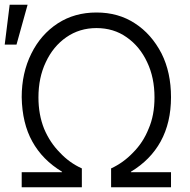

<svg xmlns="http://www.w3.org/2000/svg" viewBox="-42 -792 807 814"><path d="M221 -62V-64Q138 -114 95 -192Q52 -269 50 -380Q50 -483 91 -565Q131 -646 203 -693Q274 -739 367 -739Q460 -739 530 -693Q600 -648 643 -565Q683 -485 683 -380Q683 -272 639 -192Q596 -114 513 -64V-62H683V2H429V-78Q481 -102 522 -145Q565 -188 588 -246Q613 -303 613 -379Q613 -463 582 -528Q551 -595 495 -634Q440 -673 367 -673Q295 -673 239 -634Q183 -595 152 -528Q121 -463 121 -379Q121 -306 145 -246Q170 -187 212 -145Q252 -102 305 -78V2H50V-62ZM75 -772 28 -603H-22L-1 -772Z"/></svg>

Font: Sinter Normal
Style: Regular
Weight: 350
Foundry: Adobe & rsms
Version: Version 1.000